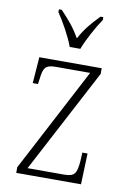

<svg xmlns="http://www.w3.org/2000/svg" viewBox="-87 -819 588 873"><g transform="rotate(10 207.5 -383.0)"><path d="M191 -606H240C257 -651 292 -715 318 -753V-766H305C266 -726 241 -696 216 -650C190 -696 164 -726 126 -766H113V-753C139 -715 175 -651 191 -606ZM51 0H350L355 -143H331L329 -103C324 -48 317 -30 267 -30H98L351 -510V-536H63L54 -415H78L81 -435C87 -489 94 -506 145 -506H303L51 -26Z"/></g></svg>

Font: Noto Serif Armenian Condensed ExtraLight
Style: Regular
Weight: 200
Width: 3
Designer: Monotype Design Team
Foundry: Monotype Imaging Inc.
Version: Version 2.008